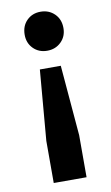

<svg xmlns="http://www.w3.org/2000/svg" viewBox="-82 -627 461 795"><g transform="rotate(-10 148.0 -230.0)"><path d="M103 -349H191L216 -53V124H78V-53ZM147 -584Q182 -584 205.5 -561Q229 -538 229 -501Q229 -466 205.5 -443Q182 -420 147 -420Q112 -420 89 -443Q66 -466 66 -501Q66 -538 89 -561Q112 -584 147 -584Z"/></g></svg>

Font: REM Medium Medium
Style: Regular
Weight: 500
Version: Version 1.005;gftools[0.9.28]